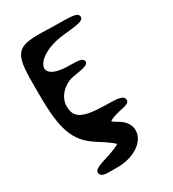

<svg xmlns="http://www.w3.org/2000/svg" viewBox="-278 -985 1368 1518"><g transform="rotate(-30 405.5 -226.0)"><path d="M286 123C378 180 421 214 425 224C420 230 385 247 318 270C255 292 162 309 183 357C198 393 258 383 322 385C484 390 604 306 607 207C609 158 582 111 524 78C494 62 479 49 476 44C482 38 515 22 575 8C609 0 678 -7 665 -50C653 -90 579 -85 484 -88C284 -93 229 -132 229 -234C229 -315 301 -392 388 -410C447 -422 552 -427 535 -473C521 -510 448 -499 377 -503C257 -509 223 -550 226 -586C230 -638 317 -714 483 -734C580 -747 688 -745 680 -796C672 -842 570 -829 433 -834C172 -844 100 -837 90 -622C87 -569 88 -504 88 -421C88 -110 130 23 286 123Z"/></g></svg>

Font: Venom Sans
Style: Bd
Weight: 700
Version: Version 1.001